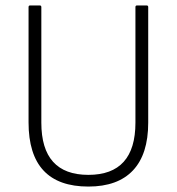

<svg xmlns="http://www.w3.org/2000/svg" viewBox="-20 -675 650 706"><path d="M305 11Q85 11 85 -225V-649Q85 -655 91 -655H126Q132 -655 132 -649V-224Q132 -32 305 -32Q478 -32 478 -224V-649Q478 -655 484 -655H519Q525 -655 525 -649V-224Q525 -108 469 -48.5Q413 11 305 11Z"/></svg>

Font: Sofia Sans Semi Condensed Light
Style: Regular
Weight: 300
Designer: Botio Nikoltchev, Ani Petrova
Foundry: lettersoup
Version: Version 4.100; ttfautohint (v1.8.4.7-5d5b)